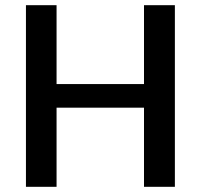

<svg xmlns="http://www.w3.org/2000/svg" viewBox="-20 -723 774 740"><path d="M535 -703H654V-3H535V-308H198V-3H80V-703H198V-399H535Z"/></svg>

Font: Kanit Cyrillic
Style: Regular
Weight: 400
Designer: Katatrad Team, Sasha Pavljenko
Foundry: CadsonDemak, Pavljenko + Design
Version: Version 1.002;Fontself Maker 3.5.7